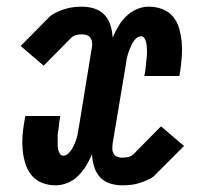

<svg xmlns="http://www.w3.org/2000/svg" viewBox="-20 -548 640 576"><path d="M147 8Q125 8 106 0.5Q87 -7 74.5 -22.5Q62 -38 56 -57.5Q50 -77 48 -97.5Q46 -118 47.5 -139.5Q49 -161 53 -183L56 -200H161L158 -183Q157 -176 156.5 -169Q156 -162 154.5 -155Q153 -148 153 -141Q153 -134 153 -127Q153 -120 153 -113Q153 -106 154.5 -99.5Q156 -93 159.5 -87Q163 -81 170 -81Q178 -81 185 -87.5Q192 -94 196.5 -102Q201 -110 204.5 -118.5Q208 -127 210.5 -135.5Q213 -144 214 -152.5Q215 -161 217 -169L255 -402Q257 -410 256.5 -418Q256 -426 252.5 -432.5Q249 -439 242 -442Q235 -445 227 -445Q218 -445 209 -443Q200 -441 193 -434L111 -351L42 -410L123 -492Q133 -503 146 -509.5Q159 -516 173 -520.5Q187 -525 200.5 -526.5Q214 -528 227 -528Q246 -528 264 -522Q282 -516 294 -503Q306 -490 311.5 -472Q317 -454 318 -435Q325 -452 335 -469Q345 -486 359 -499.5Q373 -513 390.5 -520.5Q408 -528 426 -528Q448 -528 467.5 -520.5Q487 -513 499.5 -497.5Q512 -482 517.5 -462.5Q523 -443 525 -422.5Q527 -402 525.5 -380.5Q524 -359 521 -337L518 -320H413L416 -337Q417 -344 417.5 -351Q418 -358 419 -365Q420 -372 420.5 -379Q421 -386 421 -393Q421 -400 420.5 -407Q420 -414 418.5 -420.5Q417 -427 413.5 -433Q410 -439 403 -439Q395 -439 388 -432.5Q381 -426 377 -418Q373 -410 369.5 -401.5Q366 -393 363.5 -384.5Q361 -376 359.5 -367.5Q358 -359 357 -351L318 -118Q317 -110 317 -102Q317 -94 320.5 -87.5Q324 -81 331 -78Q338 -75 346 -75Q355 -75 364.5 -77Q374 -79 381 -86L463 -169L532 -110L450 -28Q441 -17 427.5 -10.5Q414 -4 400.5 0.5Q387 5 373 6.5Q359 8 346 8Q327 8 309 2Q291 -4 279.5 -17Q268 -30 262.5 -48Q257 -66 256 -85Q249 -68 238.5 -51Q228 -34 214.5 -20.5Q201 -7 183 0.5Q165 8 147 8Z"/></svg>

Font: Iosevka HT Extended
Style: Bold Italic
Weight: 700
Width: 7
Italic angle: -9°
Monospace: yes
Designer: Belleve Invis
Foundry: Belleve Invis
Version: Version 32.3.0; ttfautohint (v1.8.4)